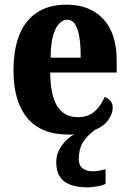

<svg xmlns="http://www.w3.org/2000/svg" viewBox="-20 -569 556 826"><path d="M357 237Q290 237 256 211Q222 185 222 129Q222 90 245 58Q268 26 299 9Q294 10 288 10Q282 10 276 10Q156 10 97 -62Q38 -134 38 -265Q38 -406 97.5 -477.5Q157 -549 266 -549Q366 -549 424 -487.5Q482 -426 482 -308V-257H196Q197 -157 227 -111Q257 -65 315 -65Q360 -65 387.5 -90Q415 -115 430 -152Q444 -147 454.5 -135.5Q465 -124 465 -107Q465 -80 446 -53Q427 -26 388 -10Q352 17 335.5 45Q319 73 319 116Q319 143 336 155.5Q353 168 379 168Q403 168 434 159V222Q421 229 396 233Q371 237 357 237ZM327 -321Q328 -398 314 -441Q300 -484 270 -484Q238 -484 218 -442Q198 -400 198 -321Z"/></svg>

Font: Noto Serif Lao Condensed ExtraBold
Style: Regular
Weight: 800
Width: 3
Designer: Monotype Design Team
Foundry: Monotype Imaging Inc.
Version: Version 2.003; ttfautohint (v1.8.4.7-5d5b)